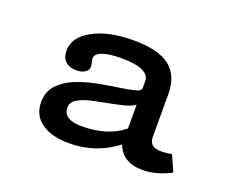

<svg xmlns="http://www.w3.org/2000/svg" viewBox="-63 -673 555 473"><g transform="rotate(20 214.5 -436.5)"><path d="M153.2 -290.3Q106.5 -290.3 80.2 -309.3Q54 -328.2 54 -362.1Q54 -389.5 70.2 -407.3Q86.3 -425 111.7 -435.5Q137.1 -446 165.7 -451.6Q194.4 -457.3 219.8 -460.9Q245.2 -464.5 261.3 -468.5Q277.4 -472.6 277.4 -479.8V-498.4Q277.4 -514.5 258.9 -523Q240.3 -531.5 203.2 -531.5Q171 -531.5 153.6 -525Q136.3 -518.5 136.3 -507.3Q136.3 -504.8 137.1 -500.8Q137.9 -496.8 138.7 -492.7Q139.5 -488.7 139.5 -485.5Q139.5 -476.6 131 -471Q122.6 -465.3 108.1 -465.3Q90.3 -465.3 79.8 -475Q69.4 -484.7 69.4 -503.2Q69.4 -537.9 110.1 -560.5Q150.8 -583.1 216.9 -583.1Q281.5 -583.1 311.7 -559.7Q341.9 -536.3 341.9 -487.1V-375.8Q341.9 -349.2 371.8 -349.2Q391.1 -349.2 400.8 -352.4L419.4 -310.5Q404 -301.6 384.3 -296Q364.5 -290.3 346 -290.3Q292.7 -290.3 277.4 -332.3Q250 -311.3 219 -300.8Q187.9 -290.3 153.2 -290.3ZM167.7 -340.3Q202.4 -340.3 229.4 -348.8Q256.5 -357.3 277.4 -374.2V-436.3Q266.9 -429 247.6 -424.2Q228.2 -419.4 206 -415.3Q183.9 -411.3 164.1 -406.5Q144.4 -401.6 131.9 -393.5Q119.4 -385.5 119.4 -371.8Q119.4 -356.5 131.5 -348.4Q143.5 -340.3 167.7 -340.3Z"/></g></svg>

Font: Playfair 5pt SemiExpanded Light
Style: Regular
Weight: 300
Width: 6
Designer: Claus Eggers Sørensen
Foundry: Claus Eggers Sørensen
Version: Version 2.203